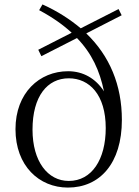

<svg xmlns="http://www.w3.org/2000/svg" viewBox="-20 -834 629 868"><path d="M291 -16C196 -16 127 -104 127 -248C127 -399 194 -480 291 -480C384 -480 458 -406 458 -255C458 -113 395 -16 291 -16ZM167 -580 328 -662C395 -593 431 -514 450 -421C413 -479 356 -512 288 -512C158 -512 50 -414 50 -250C50 -84 157 14 287 14C431 14 531 -95 531 -292C531 -449 476 -581 370 -683L530 -765L516 -793L345 -706C296 -747 239 -784 172 -814L157 -788C217 -756 265 -722 304 -686L153 -609Z"/></svg>

Font: Noto Serif TC Light
Style: Regular
Weight: 300
Designer: Ryoko NISHIZUKA 西塚涼子 (kana & ideographs); Frank Grießhammer (Latin, Greek & Cyrillic); Wenlong ZHANG 张文龙 (bopomofo); San
Foundry: Adobe
Version: Version 2.001;hotconv 1.1.0;makeotfexe 2.6.0